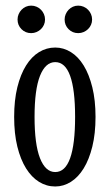

<svg xmlns="http://www.w3.org/2000/svg" viewBox="-20 -655 394 689"><path d="M104 -235.4Q104 -137.2 123.5 -87.4Q143.1 -37.6 178.2 -37.6Q213.9 -37.6 231.7 -87.4Q249.5 -137.2 249.5 -235.4Q249.5 -333.5 231.7 -382.8Q213.9 -432.1 178.2 -432.1Q143.1 -432.1 123.5 -382.8Q104 -333.5 104 -235.4ZM30.8 -235.4Q30.8 -295.4 42.2 -341.8Q53.7 -388.2 73.5 -419.9Q93.3 -451.7 120.1 -468Q147 -484.4 178.2 -484.4Q208 -484.4 234.4 -468Q260.7 -451.7 280.3 -419.9Q299.8 -388.2 311.3 -341.8Q322.8 -295.4 322.8 -235.4Q322.8 -175.3 311.3 -128.9Q299.8 -82.5 280.3 -50.8Q260.7 -19 234.4 -2.4Q208 14.2 178.2 14.2Q147 14.2 120.1 -2.4Q93.3 -19 73.5 -50.8Q53.7 -82.5 42.2 -128.9Q30.8 -175.3 30.8 -235.4ZM211.9 -585Q211.9 -595.2 215.8 -604.2Q219.7 -613.3 226.3 -620.1Q232.9 -627 241.7 -630.9Q250.5 -634.8 260.7 -634.8Q271 -634.8 280 -630.9Q289.1 -627 295.9 -620.1Q302.7 -613.3 306.6 -604.2Q310.5 -595.2 310.5 -585Q310.5 -574.7 306.6 -565.9Q302.7 -557.1 295.9 -550.5Q289.1 -543.9 280 -540Q271 -536.1 260.7 -536.1Q240.2 -536.1 226.1 -550.3Q211.9 -564.5 211.9 -585ZM43 -585Q43 -595.2 46.9 -604.2Q50.8 -613.3 57.4 -620.1Q64 -627 72.8 -630.9Q81.5 -634.8 91.8 -634.8Q102.1 -634.8 111.1 -630.9Q120.1 -627 127 -620.1Q133.8 -613.3 137.7 -604.2Q141.6 -595.2 141.6 -585Q141.6 -574.7 137.7 -565.9Q133.8 -557.1 127 -550.5Q120.1 -543.9 111.1 -540Q102.1 -536.1 91.8 -536.1Q71.3 -536.1 57.1 -550.3Q43 -564.5 43 -585Z"/></svg>

Font: Smythe
Style: Regular
Weight: 400
Version: Version 1.000